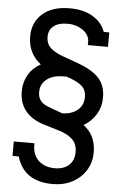

<svg xmlns="http://www.w3.org/2000/svg" viewBox="-64 -799 661 1072"><g transform="rotate(5 267.0 -263.0)"><path d="M401 -560V-587Q395 -624 359.5 -646.5Q324 -669 281 -669Q227 -669 200 -647Q173 -625 173 -587Q173 -547 199 -524Q225 -501 267 -486L351 -456Q432 -427 471.5 -386Q511 -345 511 -275Q511 -224 486 -182Q461 -140 416 -113Q486 -63 486 35Q486 90 458.5 134.5Q431 179 382.5 204.5Q334 230 273 230Q111 230 71 93H36V12H152V24Q152 77 186 109Q220 141 277 141Q327 141 356 114.5Q385 88 385 41Q385 -5 357.5 -30.5Q330 -56 287 -69L198 -96Q56 -139 56 -272Q56 -322 80 -363.5Q104 -405 149 -430Q115 -455 95.5 -493Q76 -531 76 -581Q76 -659 130.5 -707.5Q185 -756 283 -756Q361 -756 413 -724.5Q465 -693 483 -641H514V-560ZM295 -375 292 -376V-374H281Q220 -374 186.5 -346.5Q153 -319 153 -277Q153 -248 165 -231Q177 -214 194 -205.5Q211 -197 240 -187Q244 -185 259 -180L292 -168Q347 -170 378.5 -197Q410 -224 410 -270Q410 -314 378 -337Q346 -360 295 -375Z"/></g></svg>

Font: Arvo
Style: Regular
Weight: 400
Designer: Anton Koovit (Cyrillic Expansion: Cyreal)
Foundry: Anton Koovit, Yassin Baggar
Version: Version 3.000